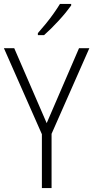

<svg xmlns="http://www.w3.org/2000/svg" viewBox="-20 -960 476 980"><path d="M218.3 -331.5 383.3 -713.9H436L243.2 -276.9V0H193.8V-274.9L0 -713.9H52.7ZM343.3 -939.9V-932.1Q331.5 -915.5 315.2 -895.5Q298.8 -875.5 279.5 -854.5Q260.3 -833.5 241.2 -814.7Q222.2 -795.9 205.1 -780.8H173.3V-791Q193.8 -814 214.6 -839.6Q235.4 -865.2 253.7 -891.1Q272 -917 286.1 -939.9Z"/></svg>

Font: Open Sans SemiCondensed Light
Style: Regular
Weight: 300
Width: 4
Designer: Monotype Design Team
Foundry: Monotype Imaging Inc.
Version: Version 3.000